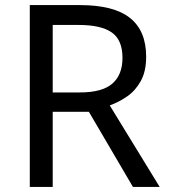

<svg xmlns="http://www.w3.org/2000/svg" viewBox="-20 -734 662 754"><path d="M294 -714Q427 -714 490.5 -663.5Q554 -613 554 -511Q554 -454 533 -416Q512 -378 479.5 -355.5Q447 -333 411 -320L607 0H502L329 -295H187V0H97V-714ZM289 -636H187V-371H294Q381 -371 421 -405.5Q461 -440 461 -507Q461 -577 419 -606.5Q377 -636 289 -636Z"/></svg>

Font: Noto Sans Takri
Style: Regular
Weight: 400
Designer: Monotype Design Team
Foundry: Monotype Imaging Inc.
Version: Version 2.003; ttfautohint (v1.8.4.7-5d5b)